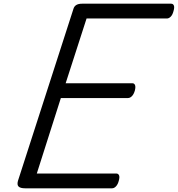

<svg xmlns="http://www.w3.org/2000/svg" viewBox="-20 -1018 962 1038"><path d="M116 0Q91 0 81 -9Q71 -18 77 -40L377 -970Q381 -984 392.5 -991Q404 -998 424 -998H905Q916 -998 920 -988Q924 -978 918 -958Q913 -938 903 -928Q893 -918 882 -918H448L335 -568H695Q706 -568 710 -558Q714 -548 709 -528Q703 -508 693 -498Q683 -488 672 -488H309L179 -80H608Q619 -80 623.5 -70.5Q628 -61 622 -40Q617 -21 607 -10.5Q597 0 586 0Z"/></svg>

Font: Playwrite AU TAS
Style: Regular
Weight: 400
Designer: Veronika Burian, José Scaglione
Foundry: TypeTogether
Version: Version 1.002